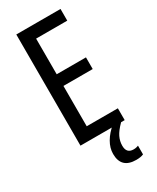

<svg xmlns="http://www.w3.org/2000/svg" viewBox="-235 -779 872 1068"><g transform="rotate(-30 201.0 -245.0)"><path d="M357 0H73V-714H357V-639H157V-410H345V-335H157V-76H357ZM274 117Q274 166 319 166Q330 166 337.5 164Q345 162 350 160V216Q332 224 303 224Q207 224 207 131Q207 93 228.5 56Q250 19 288 -12L334 0Q300 34 287 61Q274 88 274 117Z"/></g></svg>

Font: Noto Sans Georgian ExtraCondensed
Style: Regular
Weight: 400
Width: 2
Designer: Monotype Design Team, Akaki Razmadze
Foundry: Google LLC
Version: Version 2.005; ttfautohint (v1.8.4.7-5d5b)